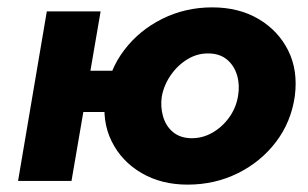

<svg xmlns="http://www.w3.org/2000/svg" viewBox="-20 -491 836 521"><path d="M106 -187H372L392 -299H126ZM107 -460 29 0H174L253 -460ZM266 -231Q256 -162 283 -107.5Q310 -53 364 -21.5Q418 10 489 10Q563 10 625.5 -21Q688 -52 729 -106Q770 -160 780 -230Q789 -300 762 -354Q735 -408 681.5 -439.5Q628 -471 556 -471Q483 -471 420.5 -440Q358 -409 317 -355Q276 -301 266 -231ZM419 -229Q425 -261 444 -288Q463 -315 490 -331Q517 -347 548 -346Q578 -345 597 -328.5Q616 -312 623.5 -286Q631 -260 626 -231Q621 -199 602 -172.5Q583 -146 555.5 -130.5Q528 -115 497 -116Q468 -117 449 -133Q430 -149 422.5 -175Q415 -201 419 -229Z"/></svg>

Font: Jost
Style: Bold Italic
Weight: 700
Italic angle: -5°
Version: Version 3.710